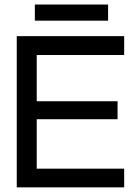

<svg xmlns="http://www.w3.org/2000/svg" viewBox="-20 -806 595 826"><path d="M129.9 -786.5V-717.1H445V-786.5ZM514.2 -650.5H52.1V0H514.2V-80.4H138V-293.1H485.7V-370.4H138V-569.3H514.2Z"/></svg>

Font: Overused Grotesk Light
Style: Regular
Weight: 300
Designer: RandomMaerks
Version: Version 0.005